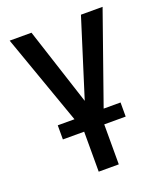

<svg xmlns="http://www.w3.org/2000/svg" viewBox="-135 -621 783 912"><g transform="rotate(-20 256.5 -165.5)"><path d="M131.8 -530.3 258.8 -139.6 381.8 -530.3H491.2L330.6 -74.2H416V-2.9H307.6V199.2H206.1V-2.9H98.6V-74.2H183.1L21.5 -530.3Z"/></g></svg>

Font: Pretendard GOV Medium
Style: Regular
Weight: 500
Designer: Base glyphs from Inter by Rasmus Andersson; Hangeul glyphs from Noto Sans CJK(Source Han Sans) by Jang Soo-young and Kan
Foundry: Kil Hyung-jin
Version: Version 1.309